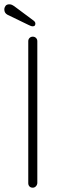

<svg xmlns="http://www.w3.org/2000/svg" viewBox="-31 -870 293 890"><path d="M142 -21Q141 -12 135 -6Q129 0 121 0Q111 0 105.5 -6Q100 -12 100 -21V-679Q100 -688 106 -694Q112 -700 121 -700Q130 -700 136 -694Q142 -688 142 -679ZM121 -748Q115 -748 110 -750.5Q105 -753 100 -755L3 -802Q-11 -810 -11 -826Q-11 -835 -5.5 -842.5Q0 -850 12 -850Q19 -850 24.5 -847.5Q30 -845 34 -842L124 -775Q128 -772 130.5 -768.5Q133 -765 133 -760Q133 -756 130.5 -752Q128 -748 121 -748Z"/></svg>

Font: Quicksand Light Light
Style: Regular
Weight: 300
Version: Version 3.006